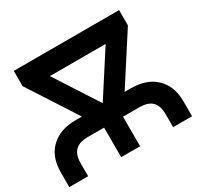

<svg xmlns="http://www.w3.org/2000/svg" viewBox="-156 -874 1074 1047"><g transform="rotate(-30 381.5 -350.0)"><path d="M321.8 0V-186H219.2Q165.5 -186 139.6 -160.4Q113.8 -134.8 113.8 -81.1V0H-4.9V-92.8Q-4.9 -189.9 52.2 -244.4Q109.4 -298.8 207 -298.8H247.1L49.8 -604V-700.2H712.9V-604L516.1 -298.8H556.2Q653.8 -298.8 710.9 -244.4Q768.1 -189.9 768.1 -92.8V0H648.9V-81.1Q648.9 -134.8 623.3 -160.4Q597.7 -186 543.9 -186H440.9V0ZM206.1 -577.1 381.8 -305.2 557.1 -577.1Z"/></g></svg>

Font: Cakra Normal
Style: Regular
Weight: 400
Designer: Lucia Kollert, Vojtech Kollert
Foundry: OoM Type
Version: Version 1.000;Glyphs 3.1.1 (3148)